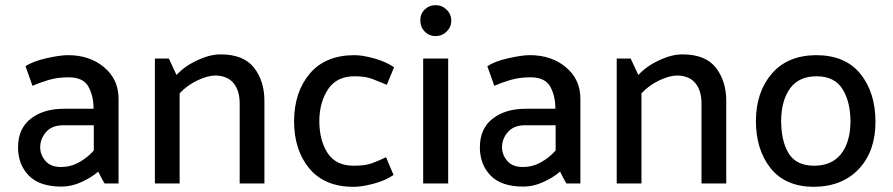

<svg xmlns="http://www.w3.org/2000/svg" viewBox="-20 -712 3465 745"><path d="M136 -140Q136 -112 156 -88Q176 -64 217 -64Q254 -64 286.5 -82Q319 -100 344 -128V-226H226Q182 -226 159 -200Q136 -174 136 -140ZM79 -455Q107 -474 160 -486Q213 -498 244 -498Q328 -498 384 -451Q440 -404 440 -329V0H386Q379 -11 373 -23Q367 -35 361 -46Q336 -24 297 -6Q258 12 219 12Q133 12 91.5 -31Q50 -74 50 -140Q50 -213 99.5 -251.5Q149 -290 228 -290H343Q343 -340 323 -376Q303 -412 246 -412Q203 -412 168 -401.5Q133 -391 106 -379Z M665 -421Q696 -455 745 -478Q794 -501 836 -501Q925 -501 965.5 -449.5Q1006 -398 1006 -320V0H910V-311Q910 -360 886.5 -389Q863 -418 816 -419Q786 -419 746 -400Q706 -381 677 -350V0H581V-485H635Z M1355 -416Q1287 -416 1253.5 -366.5Q1220 -317 1219 -244Q1219 -168 1251 -118.5Q1283 -69 1352 -69Q1396 -69 1421.5 -78Q1447 -87 1478 -102L1507 -33Q1475 -11 1429 1Q1383 13 1352 13Q1240 13 1180.5 -58Q1121 -129 1121 -243Q1122 -356 1182.5 -427Q1243 -498 1356 -498Q1386 -498 1431.5 -485.5Q1477 -473 1509 -451L1481 -383Q1450 -396 1424 -406Q1398 -416 1355 -416Z M1670 -572Q1645 -572 1628 -589.5Q1611 -607 1611 -632Q1610 -657 1627.5 -674.5Q1645 -692 1670 -692Q1695 -692 1713 -674.5Q1731 -657 1731 -632Q1731 -607 1713 -589.5Q1695 -572 1670 -572ZM1622 0V-485H1719V0Z M1928 -140Q1928 -112 1948 -88Q1968 -64 2009 -64Q2046 -64 2078.5 -82Q2111 -100 2136 -128V-226H2018Q1974 -226 1951 -200Q1928 -174 1928 -140ZM1871 -455Q1899 -474 1952 -486Q2005 -498 2036 -498Q2120 -498 2176 -451Q2232 -404 2232 -329V0H2178Q2171 -11 2165 -23Q2159 -35 2153 -46Q2128 -24 2089 -6Q2050 12 2011 12Q1925 12 1883.5 -31Q1842 -74 1842 -140Q1842 -213 1891.5 -251.5Q1941 -290 2020 -290H2135Q2135 -340 2115 -376Q2095 -412 2038 -412Q1995 -412 1960 -401.5Q1925 -391 1898 -379Z M2457 -421Q2488 -455 2537 -478Q2586 -501 2628 -501Q2717 -501 2757.5 -449.5Q2798 -398 2798 -320V0H2702V-311Q2702 -360 2678.5 -389Q2655 -418 2608 -419Q2578 -419 2538 -400Q2498 -381 2469 -350V0H2373V-485H2427Z M3137 13Q3027 12 2970 -59.5Q2913 -131 2913 -244Q2914 -356 2975 -426.5Q3036 -497 3146 -498Q3260 -498 3318.5 -425.5Q3377 -353 3377 -239Q3377 -126 3313 -57Q3249 12 3137 13ZM3280 -239Q3280 -317 3249 -366.5Q3218 -416 3149 -416Q3080 -416 3046 -369.5Q3012 -323 3011 -245Q3011 -164 3040.5 -116.5Q3070 -69 3139 -69Q3207 -69 3243 -114Q3279 -159 3280 -239Z"/></svg>

Font: Palanquin Medium
Style: Regular
Weight: 500
Designer: Pria Ravichandran
Version: Version 1.0.4